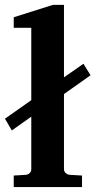

<svg xmlns="http://www.w3.org/2000/svg" viewBox="-27 -760 388 780"><path d="M340.8 -454.1 232.9 -377.9V-73.2Q232.9 -63.5 239.7 -57.1Q246.6 -50.8 255.9 -49.8L306.2 -46.9V0H28.8V-46.9L78.1 -49.8Q87.4 -50.8 93.8 -57.1Q100.1 -63.5 100.1 -73.2V-286.1L21 -230L-6.8 -277.8L100.1 -353V-647H28.8V-689.9L188 -740.2H232.9V-445.8L312 -501Z"/></svg>

Font: Veleka
Style: Bold
Weight: 700
Designer: Stefan Peev, Context Ltd, 2016; SIL International, 1997-2014.
Foundry: Stefan Peev, Context Ltd, 2016
Version: Version 1.000